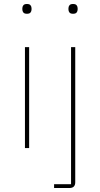

<svg xmlns="http://www.w3.org/2000/svg" viewBox="-20 -742 502 962"><path d="M115 -673Q102 -673 97 -679.5Q92 -686 92 -694V-701Q92 -709 97 -715.5Q102 -722 115 -722Q128 -722 133 -715.5Q138 -709 138 -701V-694Q138 -686 133 -679.5Q128 -673 115 -673ZM105 -506H126V0H105ZM336 -506H357V171Q357 200 328 200H251V181H336ZM346 -673Q333 -673 328 -679.5Q323 -686 323 -694V-701Q323 -709 328 -715.5Q333 -722 346 -722Q359 -722 364 -715.5Q369 -709 369 -701V-694Q369 -686 364 -679.5Q359 -673 346 -673Z"/></svg>

Font: IBM Plex Sans Devanagari Thin
Style: Regular
Weight: 100
Designer: Mike Abbink, Paul van der Laan, Pieter van Rosmalen, Erin McLaughlin
Foundry: Bold Monday
Version: Version 1.1